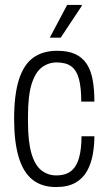

<svg xmlns="http://www.w3.org/2000/svg" viewBox="-20 -743 438 775"><path d="M206 12Q149 12 111.5 -17.5Q74 -47 55.5 -108.5Q37 -170 37 -263Q37 -361 56.5 -422Q76 -483 114.5 -510.5Q153 -538 211 -538Q255 -538 284 -524.5Q313 -511 330 -485Q347 -459 354 -420.5Q361 -382 361 -333H308Q308 -388 299 -423Q290 -458 268.5 -474.5Q247 -491 209 -491Q176 -491 149.5 -471.5Q123 -452 108 -405Q93 -358 93 -274V-250Q93 -171 107 -123.5Q121 -76 147 -55.5Q173 -35 207 -35Q246 -35 268 -53.5Q290 -72 299.5 -107.5Q309 -143 309 -193H361Q361 -156 354.5 -119.5Q348 -83 331.5 -53Q315 -23 284.5 -5.5Q254 12 206 12ZM181 -591 251 -723H310V-719L225 -591Z"/></svg>

Font: Archivo Condensed ExtraLight
Style: Regular
Weight: 250
Width: 3
Designer: Hector Gatti
Foundry: Omnibus-Type
Version: Version 2.001